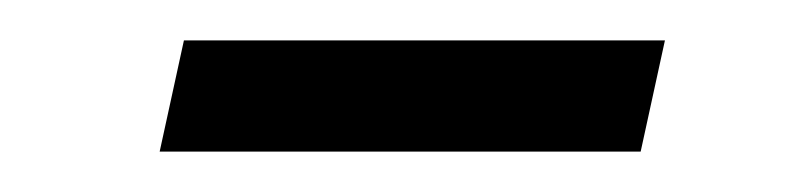

<svg xmlns="http://www.w3.org/2000/svg" viewBox="-20 -333 402 95"><path d="M59 -258 71 -313H309L297 -258Z"/></svg>

Font: Saira Light
Style: Italic
Weight: 300
Italic angle: -12°
Designer: Hector Gatti with collaboration of the Omnibus-Type team
Foundry: Omnibus-Type
Version: Version 1.100; ttfautohint (v1.8.3)